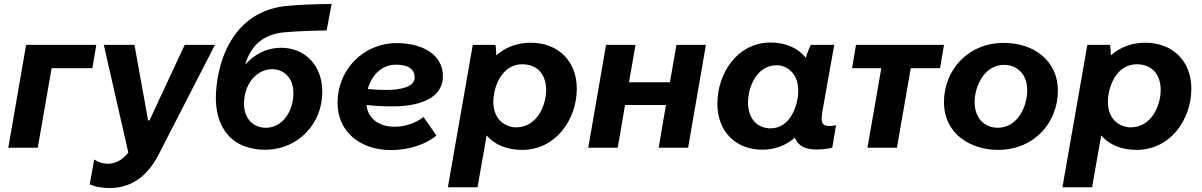

<svg xmlns="http://www.w3.org/2000/svg" viewBox="-20 -747 6081 971"><path d="M22 0H171L241 -402H447L467 -520H112Z M534 204C673 204 744 109 783 33L1067 -520H914L736 -138H729L660 -520H505L629 25C597 64 561 81 527 81C499 81 477 73 456 60L434 185C462 199 503 204 534 204Z M1303 10C1467 19 1594 -100 1608 -250C1624 -398 1536 -498 1416 -505C1336 -509 1269 -476 1220 -420C1248 -516 1310 -572 1412 -583C1471 -589 1561 -592 1632 -593L1657 -727C1577 -726 1504 -724 1430 -717C1200 -695 1096 -507 1075 -311C1053 -121 1137 1 1303 10ZM1320 -101C1251 -103 1207 -160 1215 -241C1222 -332 1283 -399 1361 -397C1428 -394 1471 -338 1463 -257C1456 -170 1399 -98 1320 -101Z M1957 12C2049 12 2137 -18 2187 -62L2122 -155C2085 -127 2033 -106 1976 -106C1898 -106 1842 -145 1833 -216C1879 -211 1923 -209 1964 -209C2120 -209 2220 -260 2220 -361C2220 -471 2117 -529 1986 -529C1818 -529 1687 -395 1687 -227C1687 -82 1800 12 1957 12ZM1840 -297C1859 -368 1912 -420 1983 -420C2042 -420 2077 -399 2077 -355C2077 -310 2013 -292 1931 -292C1901 -292 1869 -294 1840 -297Z M2245 200H2395L2441 -62C2481 -16 2542 11 2620 11C2791 11 2897 -142 2897 -299C2897 -437 2804 -531 2663 -531C2594 -531 2535 -507 2490 -467C2489 -488 2488 -509 2486 -520H2371ZM2590 -103C2540 -103 2475 -138 2475 -232C2475 -307 2517 -422 2621 -422C2696 -422 2742 -372 2742 -292C2742 -214 2696 -103 2590 -103Z M3401 -520 3368 -331H3161L3194 -520H3045L2955 0H3104L3141 -216H3348L3311 0H3460L3550 -520Z M4108 9C4137 9 4165 6 4189 0L4208 -114C4197 -111 4186 -110 4173 -110C4136 -110 4130 -129 4139 -183L4199 -520H4081C4072 -503 4062 -479 4055 -455C4016 -503 3955 -532 3877 -532C3711 -532 3608 -379 3608 -222C3608 -84 3698 10 3836 10C3901 10 3957 -13 4000 -51C4015 -12 4048 9 4108 9ZM3908 -417C3954 -417 4017 -382 4017 -288C4017 -214 3976 -98 3878 -98C3807 -98 3763 -149 3763 -229C3763 -307 3807 -417 3908 -417Z M4289 -402H4437L4367 0H4516L4586 -402H4734L4754 -520H4309Z M5027 11C5214 11 5330 -131 5330 -288C5330 -438 5212 -530 5056 -530C4872 -530 4754 -389 4754 -232C4754 -62 4898 11 5027 11ZM5026 -101C4955 -101 4909 -153 4909 -231C4909 -308 4956 -419 5058 -419C5121 -419 5175 -375 5175 -289C5175 -211 5128 -101 5026 -101Z M5353 200H5503L5549 -62C5589 -16 5650 11 5728 11C5899 11 6005 -142 6005 -299C6005 -437 5912 -531 5771 -531C5702 -531 5643 -507 5598 -467C5597 -488 5596 -509 5594 -520H5479ZM5698 -103C5648 -103 5583 -138 5583 -232C5583 -307 5625 -422 5729 -422C5804 -422 5850 -372 5850 -292C5850 -214 5804 -103 5698 -103Z"/></svg>

Font: Fixel Display 20240404
Style: Bold Italic
Weight: 700
Italic angle: -10°
Designer: AlfaBravo + MacPaw
Foundry: Kyrylo Tkachov, Marchela Mozhyna, Serhii Makarenko, Maria Weinstein, Zakhar Kryvoshyya
Version: Version 1.211;Glyphs 3.2 (3225)